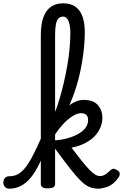

<svg xmlns="http://www.w3.org/2000/svg" viewBox="-123 -1120 742 1157"><path d="M-66 17Q-85 17 -94 5.5Q-103 -6 -103 -20.5Q-103 -35 -94 -46.5Q-85 -58 -66 -58Q-39 -58 -16.5 -69.5Q6 -81 28 -108Q50 -135 74 -181Q98 -227 128 -295Q135 -312 146.5 -313Q158 -314 166 -304.5Q174 -295 169 -279Q145 -200 119 -143.5Q93 -87 64 -51.5Q35 -16 2.5 0.5Q-30 17 -66 17ZM165 15Q143 15 133 8.5Q123 2 123 -11V-908Q123 -972 138 -1014.5Q153 -1057 183 -1078.5Q213 -1100 258 -1100Q301 -1100 330 -1080.5Q359 -1061 373.5 -1022Q388 -983 388 -925Q388 -882 383.5 -835.5Q379 -789 370.5 -739.5Q362 -690 349 -640Q336 -590 317.5 -540.5Q299 -491 275 -443Q251 -395 222 -349.5Q193 -304 158 -263L150 -335Q163 -347 177 -373.5Q191 -400 206 -437.5Q221 -475 234.5 -520Q248 -565 260 -615.5Q272 -666 281.5 -719Q291 -772 296 -824Q301 -876 301 -925Q301 -952 296 -973.5Q291 -995 281.5 -1007.5Q272 -1020 257 -1020Q241 -1020 230 -1009.5Q219 -999 214 -974.5Q209 -950 209 -908V-11Q209 2 198 8.5Q187 15 165 15ZM470 17Q440 17 414.5 6Q389 -5 362 -32Q335 -59 298.5 -105.5Q262 -152 210 -223L205 -222V-274Q249 -277 286 -287.5Q323 -298 350.5 -314Q378 -330 393 -351Q408 -372 408 -396Q408 -419 396 -428.5Q384 -438 366 -438Q342 -438 313 -419.5Q284 -401 253.5 -367.5Q223 -334 196 -289L195 -360Q217 -402 246.5 -438Q276 -474 310.5 -496Q345 -518 381 -518Q440 -518 467 -486.5Q494 -455 494 -411Q494 -384 485 -359.5Q476 -335 460 -314Q444 -293 421 -276.5Q398 -260 369.5 -248Q341 -236 308 -230Q342 -185 368 -152.5Q394 -120 413.5 -99.5Q433 -79 449 -69Q465 -59 479 -59Q495 -59 509 -67Q523 -75 539 -91Q550 -102 559 -103Q568 -104 581 -96Q598 -87 598.5 -74Q599 -61 591 -50Q561 -8 527 4.5Q493 17 470 17Z"/></svg>

Font: Playwrite PT
Style: Regular
Weight: 400
Designer: Veronika Burian, José Scaglione
Foundry: TypeTogether
Version: Version 1.002